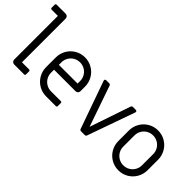

<svg xmlns="http://www.w3.org/2000/svg" viewBox="-8 -1381 2016 2016"><g transform="rotate(45 999.5 -373.0)"><path d="M122 -36V-685H29Q23 -685 19 -689Q15 -693 15 -699V-745Q15 -751 19 -755Q23 -759 29 -759H164Q179 -759 189.5 -748.5Q200 -738 200 -723V-74H306Q312 -74 316 -70Q320 -66 320 -60V-14Q320 -8 316 -4Q312 0 306 0H158Q143 0 132.5 -10.5Q122 -21 122 -36Z M415 -218V-361Q415 -420 444 -470.5Q473 -521 523 -550Q573 -579 632 -579Q691 -579 741 -550Q791 -521 820 -470.5Q849 -420 849 -361V-293Q849 -278 838.5 -267.5Q828 -257 813 -257H493V-213Q493 -175 511.5 -143Q530 -111 562 -92.5Q594 -74 632 -74H777Q783 -74 787 -70Q791 -66 791 -60V-14Q791 -8 787 -4Q783 0 777 0H632Q573 0 523 -29Q473 -58 444 -108.5Q415 -159 415 -218ZM771 -329V-366Q771 -404 752.5 -436Q734 -468 702 -486.5Q670 -505 632 -505Q594 -505 562 -486.5Q530 -468 511.5 -436Q493 -404 493 -366V-329Z M1131 -13 943 -544Q942 -546 942 -551Q942 -557 946.5 -561.5Q951 -566 958 -566H1004Q1010 -566 1015.5 -562.5Q1021 -559 1023 -553L1181 -97L1336 -553Q1338 -559 1343.5 -562.5Q1349 -566 1355 -566H1399Q1408 -566 1412.5 -559.5Q1417 -553 1414 -544L1226 -13Q1224 -7 1218.5 -3.5Q1213 0 1207 0H1150Q1144 0 1138.5 -3.5Q1133 -7 1131 -13Z M1500 -205V-361Q1500 -420 1529 -470.5Q1558 -521 1608 -550Q1658 -579 1717 -579Q1776 -579 1826 -550Q1876 -521 1905 -470.5Q1934 -420 1934 -361V-205Q1934 -146 1905 -95.5Q1876 -45 1826 -16Q1776 13 1717 13Q1658 13 1608 -16Q1558 -45 1529 -95.5Q1500 -146 1500 -205ZM1856 -200V-366Q1856 -404 1837.5 -436Q1819 -468 1787 -486.5Q1755 -505 1717 -505Q1679 -505 1647 -486.5Q1615 -468 1596.5 -436Q1578 -404 1578 -366V-200Q1578 -162 1596.5 -130Q1615 -98 1647 -79.5Q1679 -61 1717 -61Q1755 -61 1787 -79.5Q1819 -98 1837.5 -130Q1856 -162 1856 -200Z"/></g></svg>

Font: Miriam Libre
Style: Regular
Weight: 400
Designer: Michal Sahar
Foundry: Hagilda
Version: Version 1.001